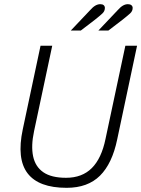

<svg xmlns="http://www.w3.org/2000/svg" viewBox="-20 -887 676 919"><path d="M299 12Q165 12 112 -57.5Q59 -127 89 -268L174 -668H230L143 -259Q128 -189 138.5 -139Q149 -89 187.5 -62.5Q226 -36 296 -36Q373 -36 419.5 -82.5Q466 -129 485 -222L580 -668H636L541 -220Q517 -104 458.5 -46Q400 12 299 12ZM319 -741 410 -837Q424 -853 436 -860Q448 -867 460 -867Q471 -867 476.5 -862Q482 -857 482 -849Q482 -834 470.5 -823Q459 -812 435 -793L367 -741ZM451 -741 542 -837Q556 -853 568 -860Q580 -867 592 -867Q603 -867 609 -862Q615 -857 615 -849Q615 -834 603 -823Q591 -812 567 -793L499 -741Z"/></svg>

Font: Atkinson Hyperlegible Mono ExtraLight
Style: Italic
Weight: 200
Italic angle: -12°
Monospace: yes
Designer: Elliott Scott, Megan Eiswerth, Linus Boman, Theodore Petrosky, Letters from Sweden
Foundry: Applied Design Works, Letters from Sweden
Version: Version 2.001